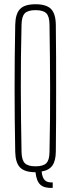

<svg xmlns="http://www.w3.org/2000/svg" viewBox="-20 -826 342 927"><path d="M234.5 81Q194.5 83.5 175 65.8Q155.5 48 151.5 5.5Q99 5.5 76.8 -17.5Q54.5 -40.5 53.5 -93.5Q52 -175 51.2 -250.5Q50.5 -326 50.5 -399.8Q50.5 -473.5 51.2 -548.8Q52 -624 53.5 -705.5Q54.5 -759.5 76.8 -782.5Q99 -805.5 151.5 -805.5Q204 -805.5 226.5 -782.5Q249 -759.5 249.5 -705.5Q250.5 -624 250.8 -548.5Q251 -473 251 -399.5Q251 -326 250.8 -250.5Q250.5 -175 249.5 -93.5Q249 -49.5 233 -26.8Q217 -4 181 2Q184 32.5 196.8 44.5Q209.5 56.5 234.5 54.5ZM151.5 -23Q188.5 -23 203.5 -38Q218.5 -53 219 -91.5Q221 -174.5 221.5 -251.5Q222 -328.5 222 -403Q222 -477.5 221 -552.8Q220 -628 219 -708Q218.5 -747 203.5 -762Q188.5 -777 151.5 -777Q115 -777 100 -762Q85 -747 84 -708Q82 -628 81.2 -552.8Q80.5 -477.5 80.5 -403Q80.5 -328.5 81.5 -251.5Q82.5 -174.5 84 -91.5Q85 -53 100 -38Q115 -23 151.5 -23Z"/></svg>

Font: Big Shoulders Display ExtraLight
Style: Regular
Weight: 250
Designer: Patric King
Foundry: XO Type Co
Version: Version 2.002